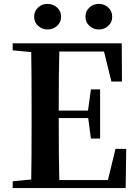

<svg xmlns="http://www.w3.org/2000/svg" viewBox="-20 -964 708 984"><path d="M439 -831Q418 -849 418 -878Q418 -908 439 -926Q458 -944 486 -944Q515 -944 534 -926Q555 -908 555 -878Q555 -849 534 -831Q515 -813 486 -813Q458 -813 439 -831ZM176 -831Q155 -849 155 -878Q155 -908 176 -926Q195 -944 223 -944Q252 -944 272 -926Q293 -908 293 -878Q293 -849 272 -831Q252 -813 223 -813Q196 -813 176 -831ZM627 -201 624 0H45V-35L140 -44Q142 -143 142 -346V-395Q142 -596 140 -697L45 -706V-742H604L605 -546H551L513 -700H284Q281 -602 281 -397H431L446 -506H493V-254H446L432 -359H281Q281 -143 284 -41H533L572 -201Z"/></svg>

Font: Source Han Serif JP
Style: Bold
Weight: 700
Designer: Ryoko NISHIZUKA  (kana & ideographs); Frank Grießhammer (Latin, Greek & Cyrillic); Wenlong ZHANG  (bopomofo); Sandoll Co
Foundry: Adobe Systems Incorporated
Version: Version 1.000;PS 1;hotconv 16.6.53;makeotf.lib2.5.65590